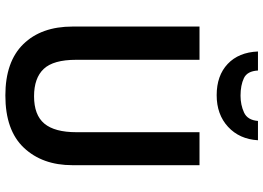

<svg xmlns="http://www.w3.org/2000/svg" viewBox="-153 -870 982 716"><g transform="rotate(90 338.0 -512.0)"><path d="M596 -291Q596 -179 531 -110Q466 -41 336 -41Q210 -41 144.5 -108Q79 -175 79 -292V-765H203V-305Q203 -220 237 -184Q271 -148 339 -148Q409 -148 441 -186.5Q473 -225 473 -306V-765H596ZM503 -983Q499 -914 453 -871.5Q407 -829 335 -829Q262 -829 218.5 -870Q175 -911 172 -983H243Q245 -943 271.5 -930.5Q298 -918 337 -918Q371 -918 399.5 -931Q428 -944 431 -983Z"/></g></svg>

Font: Noto Sans Tamil UI SemiCondensed SemiBold
Style: Regular
Weight: 600
Width: 4
Designer: Jelle Bosma - Monotype Design Team
Foundry: Monotype Imaging Inc.
Version: Version 2.004; ttfautohint (v1.8.4.7-5d5b)